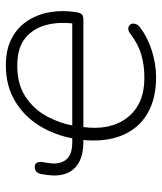

<svg xmlns="http://www.w3.org/2000/svg" viewBox="30 -562 540 639"><g transform="rotate(-90 299.5 -242.0)"><path d="M362 8Q290 8 240.5 -21.5Q191 -51 168.5 -106.5Q146 -162 154 -239L159 -234H146Q107 -234 80.5 -248Q54 -262 43 -289Q32 -316 37 -353Q38 -358 38.5 -363Q39 -368 40 -373Q42 -384 48 -390Q54 -396 64 -396Q73 -396 77.5 -389Q82 -382 80 -369Q79 -365 78.5 -360.5Q78 -356 77 -351Q71 -315 87 -293Q103 -271 146 -271H162L158 -265Q169 -328 200.5 -379.5Q232 -431 283 -461.5Q334 -492 402 -492Q456 -492 493 -472Q530 -452 551.5 -418Q573 -384 579.5 -342.5Q586 -301 579 -259Q577 -245 572 -239.5Q567 -234 554 -234H193L197 -237Q184 -145 228 -88Q272 -31 360 -31Q402 -31 437 -41Q472 -51 506 -77Q515 -84 522 -84.5Q529 -85 534 -81.5Q539 -78 540.5 -72Q542 -66 539 -58.5Q536 -51 528 -45Q495 -20 450.5 -6Q406 8 362 8ZM540 -259Q548 -313 536.5 -357Q525 -401 492.5 -427.5Q460 -454 401 -454Q338 -454 296.5 -426Q255 -398 232 -355Q209 -312 201 -266L198 -271H559Z"/></g></svg>

Font: Nunito ExtraLight
Style: Italic
Weight: 200
Italic angle: -9°
Designer: Vernon Adams
Foundry: Vernon Adams
Version: Version 3.602